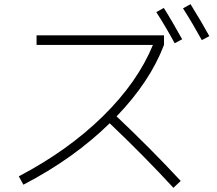

<svg xmlns="http://www.w3.org/2000/svg" viewBox="-20 -867 1040 919"><path d="M155 -652V-698H765V-652Q698 -476 538 -310Q701 -156 845 -1L810 32Q674 -116 505 -277Q333 -108 92 17L70 -23Q306 -147 472.5 -310.5Q639 -474 712 -652ZM728 -809 764 -829Q798 -776 852 -679L816 -660Q774 -738 728 -809ZM856 -827 892 -847Q946 -760 982 -694L946 -675Q902 -755 856 -827Z"/></svg>

Font: M PLUS 1p Light
Style: Regular
Weight: 300
Version: Version 1.061